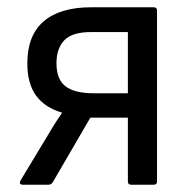

<svg xmlns="http://www.w3.org/2000/svg" viewBox="-20 -507 523 527"><path d="M43 0Q31 0 36 -11L103 -122Q114 -141 125.5 -159.5Q137 -178 150 -197V-198Q104 -211 79.5 -244Q55 -277 55 -333Q55 -410 100 -448.5Q145 -487 230 -487H402Q411 -487 411 -478V-9Q411 0 402 0H340Q331 0 331 -9V-184H228L125 -7Q121 0 113 0ZM237 -251H331V-419H230Q178 -419 156.5 -396.5Q135 -374 135 -333Q135 -289 160 -270Q185 -251 237 -251Z"/></svg>

Font: Sofia Sans Semi Condensed
Style: Regular
Weight: 400
Designer: Botio Nikoltchev, Ani Petrova
Foundry: lettersoup
Version: Version 4.100; ttfautohint (v1.8.4.7-5d5b)